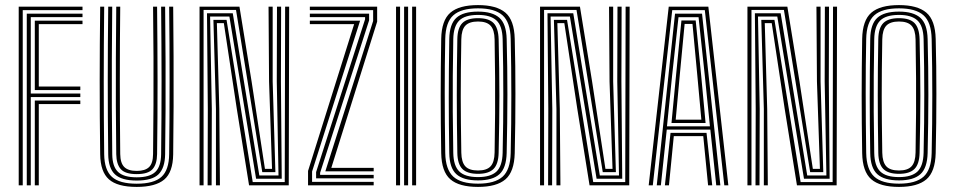

<svg xmlns="http://www.w3.org/2000/svg" viewBox="-20 -722 3711 748"><path d="M52.9 0V-696H301.4V-682.5H68.6V0ZM115.6 0V-330.4H292.9V-316.7H131.1V0ZM84.3 0V-668.8H301.4V-655.2H99.9V-357.6H292.9V-343.9H99.9V0ZM115.6 -371.1V-641.6H301.4V-628.1H131.1V-384.8H292.9V-371.1Z M512.6 6.2Q437.6 6.2 404.4 -23.2Q371.2 -52.6 370.3 -120.6Q369.3 -192.5 368.8 -264.4Q368.4 -336.4 368.4 -408.3Q368.4 -480.2 368.9 -552.2Q369.4 -624.2 370.3 -696H385.9Q385.1 -619.9 384.6 -547.4Q384.1 -474.8 384.2 -404.2Q384.2 -333.5 384.6 -263.1Q385 -192.7 385.9 -120.6Q386.8 -59.4 416.2 -32.8Q445.6 -6.3 512.6 -6.3Q579.6 -6.3 608.9 -32.8Q638.2 -59.4 639 -120.8Q639.9 -191.2 640.3 -262.8Q640.7 -334.3 640.7 -406.6Q640.8 -478.9 640.3 -551.4Q639.8 -623.9 639 -696H654.7Q655.8 -600 656.2 -502.1Q656.7 -404.1 656.3 -308Q655.9 -211.9 654.7 -120.6Q653.7 -50.8 619.6 -22.3Q585.4 6.2 512.6 6.2ZM512.6 -18.6Q454.1 -18.6 428.2 -42.4Q402.2 -66.3 401.6 -121.1Q400.6 -193.8 400.2 -265.7Q399.8 -337.6 399.8 -409.1Q399.8 -480.6 400.3 -552.3Q400.8 -624 401.6 -696H417.2Q416.1 -583 415.7 -488.2Q415.2 -393.4 415.7 -304.8Q416.1 -216.1 417.3 -121Q417.8 -73 440 -52.1Q462.2 -31.2 512.6 -31.2Q562.9 -31.2 585 -52.1Q607.1 -73 607.7 -121.2Q608.6 -193.9 609 -265Q609.4 -336.2 609.4 -407.3Q609.4 -478.4 608.9 -550.3Q608.5 -622.1 607.7 -696H623.3Q624.6 -578.1 625 -481Q625.4 -383.9 625 -296.6Q624.5 -209.4 623.3 -120.9Q622.5 -67.4 597.6 -43Q572.6 -18.6 512.6 -18.6ZM512.6 -43.7Q467.6 -43.7 450.5 -63.2Q433.5 -82.6 432.9 -121.4Q431.7 -219.8 431.3 -310.7Q430.9 -401.5 431.4 -495.3Q431.9 -589.1 432.9 -696H448.4Q447.6 -629 447.2 -555.6Q446.8 -482.1 446.8 -407Q446.8 -331.8 447.2 -259.3Q447.6 -186.7 448.4 -121.8Q448.9 -86.3 464.2 -71.3Q479.5 -56.2 512.6 -56.2Q545.6 -56.2 560.8 -71.1Q576 -85.9 576.3 -121.6Q577.6 -219.5 577.9 -312Q578.3 -404.5 578 -498.9Q577.6 -593.2 576.3 -696H592Q593.6 -546.8 593.8 -406.1Q594 -265.5 592 -121.4Q591.4 -81.8 574.1 -62.8Q556.8 -43.7 512.6 -43.7Z M757.4 0V-696H912.9L960.4 -403.3L1012.2 -64H1039.8L1028.2 -404.5L1026.2 -696H1042.3V-404.5L1052.9 -51.3H1001.8L899.5 -683.3H773.1V0ZM788.8 0 789.6 -297.4 786.4 -670.4H886.8L990.3 -38.4H1065L1058.3 -404.5L1059.1 -696H1075.2L1074.4 -404.5L1077.6 -25.6H977.7L873.7 -657.6H798.5L805.2 -297.4L804.4 0ZM821.3 0V-297.4L811.4 -644.7H862.6L964.6 -12.7H1089.3L1090.8 -696H1106.5L1104.9 0H950.3L902.2 -300.1L852 -632H824.9L834.4 -297.4L836.8 0Z M1247.4 -54.4 1433.7 -640.3V-682.5H1187.1V-696H1449.3V-637.7L1270.7 -67.9H1435.8V-54.4ZM1180.1 0V-56.1L1359.7 -628.1H1187.1V-641.6H1383L1195.8 -53.8V-13.5H1435.8V0ZM1211.5 -27.2V-51.6L1402.3 -647V-655.2H1187.1V-668.8H1418V-642.8L1227.1 -48.7V-40.8H1435.8V-27.2Z M1585.6 0V-696H1601.1V0ZM1522.9 0V-696H1538.6V0ZM1554.3 0V-696H1569.9V0Z M1842.3 6.2Q1768.4 6.2 1734.3 -23.6Q1700.2 -53.4 1698.9 -125.4Q1697.9 -187.2 1697.4 -242Q1696.9 -296.9 1696.9 -349.3Q1696.9 -401.8 1697.4 -455.9Q1697.9 -510 1698.9 -570.6Q1700.2 -642.8 1734.4 -672.5Q1768.6 -702.2 1842.3 -702.2Q1914.3 -702.2 1948.9 -672.8Q1983.5 -643.4 1985.3 -570.6Q1986.7 -517.8 1987.4 -464.6Q1988 -411.4 1988 -356.6Q1988 -301.7 1987.4 -244.2Q1986.7 -186.7 1985.3 -125.4Q1983.5 -52.8 1949.1 -23.3Q1914.7 6.2 1842.3 6.2ZM1842.3 -6.5Q1907.7 -6.5 1938 -33.6Q1968.2 -60.8 1969.6 -125.8Q1970.9 -183.9 1971.5 -239.7Q1972.1 -295.5 1972.1 -350.2Q1972.1 -404.9 1971.5 -459.5Q1971 -514.1 1969.6 -570.2Q1968.2 -635.5 1937.8 -662.5Q1907.3 -689.5 1842.3 -689.5Q1776.4 -689.5 1746.1 -662.4Q1715.8 -635.2 1714.6 -570.2Q1713.5 -517.6 1713 -465.8Q1712.5 -413.9 1712.6 -360.2Q1712.6 -306.6 1713.1 -248.5Q1713.6 -190.5 1714.6 -125.8Q1715.8 -62 1745.6 -34.2Q1775.3 -6.5 1842.3 -6.5ZM1842.3 -19.2Q1784.3 -19.2 1757.7 -43.6Q1731.2 -67.9 1730.3 -125.6Q1729.3 -185 1728.8 -237.5Q1728.3 -289.9 1728.3 -341.3Q1728.3 -392.7 1728.8 -448.5Q1729.3 -504.2 1730.3 -570.2Q1731.2 -628 1757.7 -652.4Q1784.2 -676.8 1842.3 -676.8Q1898.4 -676.8 1925.4 -652.8Q1952.5 -628.9 1953.9 -569.9Q1955.4 -514 1956.1 -460.3Q1956.8 -406.5 1956.8 -352.6Q1956.7 -298.7 1956 -242.7Q1955.3 -186.6 1953.9 -126.2Q1952.5 -67.7 1925.9 -43.5Q1899.3 -19.2 1842.3 -19.2ZM1842.3 -32.1Q1891.3 -32.1 1914.1 -53.5Q1936.9 -74.9 1938.2 -126.6Q1939.6 -187.3 1940.2 -243.7Q1940.8 -300.1 1940.8 -354Q1940.8 -407.9 1940.2 -461.3Q1939.6 -514.7 1938.2 -569.4Q1937 -621.8 1913.7 -642.8Q1890.4 -663.9 1842.3 -663.9Q1791.2 -663.9 1769 -641.9Q1746.9 -619.8 1745.9 -569.8Q1744.6 -493.1 1744 -425.7Q1743.4 -358.3 1743.9 -286.7Q1744.4 -215 1745.9 -126Q1746.9 -75.9 1769.3 -54Q1791.7 -32.1 1842.3 -32.1ZM1842.3 -44.8Q1800.1 -44.8 1781.3 -63.8Q1762.5 -82.7 1761.7 -126.2Q1760.7 -185.4 1760.1 -240.9Q1759.6 -296.4 1759.6 -350.5Q1759.6 -404.6 1760.1 -458.9Q1760.6 -513.1 1761.7 -569.8Q1762.5 -613.4 1781.4 -632.3Q1800.3 -651.2 1842.3 -651.2Q1884.4 -651.2 1902.9 -632.1Q1921.4 -613 1922.6 -569Q1924 -508.1 1924.8 -454.5Q1925.6 -400.9 1925.6 -349.2Q1925.6 -297.5 1924.8 -243.3Q1924 -189 1922.6 -126.8Q1921.6 -82.3 1902.5 -63.6Q1883.4 -44.8 1842.3 -44.8ZM1842.3 -57.8Q1876.2 -57.8 1891.2 -74Q1906.3 -90.3 1906.9 -128.1Q1908.4 -211.5 1908.8 -280.6Q1909.2 -349.7 1908.8 -418.1Q1908.4 -486.5 1906.9 -567.9Q1906.3 -605.6 1891.2 -621.9Q1876.2 -638.2 1842.3 -638.2Q1808.4 -638.2 1793.1 -622.2Q1777.9 -606.3 1777.2 -568.8Q1776 -504.3 1775.5 -450.1Q1775 -396 1775 -345.4Q1775 -294.8 1775.6 -242Q1776.2 -189.1 1777.2 -127.1Q1777.9 -90.2 1792.9 -74Q1807.8 -57.8 1842.3 -57.8Z M2083.9 0V-696H2239.4L2286.9 -403.3L2338.7 -64H2366.3L2354.7 -404.5L2352.7 -696H2368.8V-404.5L2379.4 -51.3H2328.3L2226 -683.3H2099.6V0ZM2115.3 0 2116.1 -297.4 2112.9 -670.4H2213.3L2316.8 -38.4H2391.5L2384.8 -404.5L2385.6 -696H2401.7L2400.9 -404.5L2404.1 -25.6H2304.2L2200.2 -657.6H2125L2131.7 -297.4L2130.9 0ZM2147.8 0V-297.4L2137.9 -644.7H2189.1L2291.1 -12.7H2415.8L2417.3 -696H2433L2431.4 0H2276.8L2228.7 -300.1L2178.5 -632H2151.4L2160.9 -297.4L2163.3 0Z M2507.2 0 2585.3 -696H2739.6L2817.5 0H2801.8L2725.9 -682.4H2598.9L2523.2 0ZM2570.3 0 2592.3 -204.4H2732.5L2754.7 0H2738.6L2719.8 -191.7H2605L2586.1 0ZM2538.6 0 2609.8 -668.7H2715L2786.4 0H2770.4L2747.4 -217H2577.6L2554.6 0ZM2578.4 -229.9H2745.8L2725.7 -428.4L2701.5 -654.9H2623.3L2598.5 -428.4ZM2596 -242.8 2613.7 -428.4 2634.7 -642.2H2690.3L2711.6 -428.4L2728.8 -242.8ZM2612.4 -255.7H2712.4L2696.6 -428.4L2677.8 -628.7H2647.2L2628.2 -428.4Z M2891.9 0V-696H3047.4L3094.9 -403.3L3146.7 -64H3174.3L3162.7 -404.5L3160.7 -696H3176.8V-404.5L3187.4 -51.3H3136.3L3034 -683.3H2907.6V0ZM2923.3 0 2924.1 -297.4 2920.9 -670.4H3021.3L3124.8 -38.4H3199.5L3192.8 -404.5L3193.6 -696H3209.7L3208.9 -404.5L3212.1 -25.6H3112.2L3008.2 -657.6H2933L2939.7 -297.4L2938.9 0ZM2955.8 0V-297.4L2945.9 -644.7H2997.1L3099.1 -12.7H3223.8L3225.3 -696H3241L3239.4 0H3084.8L3036.7 -300.1L2986.5 -632H2959.4L2968.9 -297.4L2971.3 0Z M3482.3 6.2Q3408.4 6.2 3374.3 -23.6Q3340.2 -53.4 3338.9 -125.4Q3337.9 -187.2 3337.4 -242Q3336.9 -296.9 3336.9 -349.3Q3336.9 -401.8 3337.4 -455.9Q3337.9 -510 3338.9 -570.6Q3340.2 -642.8 3374.4 -672.5Q3408.6 -702.2 3482.3 -702.2Q3554.3 -702.2 3588.9 -672.8Q3623.5 -643.4 3625.3 -570.6Q3626.7 -517.8 3627.4 -464.6Q3628 -411.4 3628 -356.6Q3628 -301.7 3627.4 -244.2Q3626.7 -186.7 3625.3 -125.4Q3623.5 -52.8 3589.1 -23.3Q3554.7 6.2 3482.3 6.2ZM3482.3 -6.5Q3547.7 -6.5 3578 -33.6Q3608.2 -60.8 3609.6 -125.8Q3610.9 -183.9 3611.5 -239.7Q3612.1 -295.5 3612.1 -350.2Q3612.1 -404.9 3611.5 -459.5Q3611 -514.1 3609.6 -570.2Q3608.2 -635.5 3577.8 -662.5Q3547.3 -689.5 3482.3 -689.5Q3416.4 -689.5 3386.1 -662.4Q3355.8 -635.2 3354.6 -570.2Q3353.5 -517.6 3353 -465.8Q3352.5 -413.9 3352.6 -360.2Q3352.6 -306.6 3353.1 -248.5Q3353.6 -190.5 3354.6 -125.8Q3355.8 -62 3385.6 -34.2Q3415.3 -6.5 3482.3 -6.5ZM3482.3 -19.2Q3424.3 -19.2 3397.7 -43.6Q3371.2 -67.9 3370.3 -125.6Q3369.3 -185 3368.8 -237.5Q3368.3 -289.9 3368.3 -341.3Q3368.3 -392.7 3368.8 -448.5Q3369.3 -504.2 3370.3 -570.2Q3371.2 -628 3397.7 -652.4Q3424.2 -676.8 3482.3 -676.8Q3538.4 -676.8 3565.4 -652.8Q3592.5 -628.9 3593.9 -569.9Q3595.4 -514 3596.1 -460.3Q3596.8 -406.5 3596.8 -352.6Q3596.7 -298.7 3596 -242.7Q3595.3 -186.6 3593.9 -126.2Q3592.5 -67.7 3565.9 -43.5Q3539.3 -19.2 3482.3 -19.2ZM3482.3 -32.1Q3531.3 -32.1 3554.1 -53.5Q3576.9 -74.9 3578.2 -126.6Q3579.6 -187.3 3580.2 -243.7Q3580.8 -300.1 3580.8 -354Q3580.8 -407.9 3580.2 -461.3Q3579.6 -514.7 3578.2 -569.4Q3577 -621.8 3553.7 -642.8Q3530.4 -663.9 3482.3 -663.9Q3431.2 -663.9 3409 -641.9Q3386.9 -619.8 3385.9 -569.8Q3384.6 -493.1 3384 -425.7Q3383.4 -358.3 3383.9 -286.7Q3384.4 -215 3385.9 -126Q3386.9 -75.9 3409.3 -54Q3431.7 -32.1 3482.3 -32.1ZM3482.3 -44.8Q3440.1 -44.8 3421.3 -63.8Q3402.5 -82.7 3401.7 -126.2Q3400.7 -185.4 3400.1 -240.9Q3399.6 -296.4 3399.6 -350.5Q3399.6 -404.6 3400.1 -458.9Q3400.6 -513.1 3401.7 -569.8Q3402.5 -613.4 3421.4 -632.3Q3440.3 -651.2 3482.3 -651.2Q3524.4 -651.2 3542.9 -632.1Q3561.4 -613 3562.6 -569Q3564 -508.1 3564.8 -454.5Q3565.6 -400.9 3565.6 -349.2Q3565.6 -297.5 3564.8 -243.3Q3564 -189 3562.6 -126.8Q3561.6 -82.3 3542.5 -63.6Q3523.4 -44.8 3482.3 -44.8ZM3482.3 -57.8Q3516.2 -57.8 3531.2 -74Q3546.3 -90.3 3546.9 -128.1Q3548.4 -211.5 3548.8 -280.6Q3549.2 -349.7 3548.8 -418.1Q3548.4 -486.5 3546.9 -567.9Q3546.3 -605.6 3531.2 -621.9Q3516.2 -638.2 3482.3 -638.2Q3448.4 -638.2 3433.1 -622.2Q3417.9 -606.3 3417.2 -568.8Q3416 -504.3 3415.5 -450.1Q3415 -396 3415 -345.4Q3415 -294.8 3415.6 -242Q3416.2 -189.1 3417.2 -127.1Q3417.9 -90.2 3432.9 -74Q3447.8 -57.8 3482.3 -57.8Z"/></svg>

Font: Big Shoulders Inline Text SC Thin
Style: Regular
Weight: 100
Designer: Patric King
Foundry: XO Type Co
Version: Version 2.002